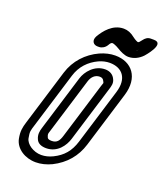

<svg xmlns="http://www.w3.org/2000/svg" viewBox="-159 -963 932 1097"><g transform="rotate(20 306.5 -414.0)"><path d="M394.1 -648C470.1 -648 514.2 -596 486.4 -505L382.4 -165C363.2 -102 329.3 -63 274 -36C251.6 -25 227.8 -19 204.8 -19C156.8 -19 111.3 -50 104.7 -84C96.9 -124 100.7 -130 111.4 -165L215.4 -505C234 -566 274.9 -608 328.5 -633C350.6 -643 373.1 -648 394.1 -648ZM409.4 -698C380.4 -698 349.3 -691 318 -677C245.9 -644 189.5 -584 165.4 -505L61.4 -165C50.7 -130 45.4 -106 54 -62C65.8 -6 123.5 31 189.5 31C220.5 31 253 23 284.6 8C358.9 -29 408.9 -88 432.4 -165L536.4 -505C572.2 -622 511.4 -698 409.4 -698ZM443.3 -567C432.7 -591 410.7 -604 382.7 -604C317.7 -604 273.8 -549 260.4 -505L156.4 -165C150.3 -145 145.3 -122 157.4 -96C166.6 -74 189.9 -65 217.9 -65C286.9 -65 324.3 -122 337.4 -165L441.4 -505C447.2 -524 454.6 -545 443.3 -567ZM391.4 -505 287.4 -165C277.4 -132 264.2 -115 233.2 -115C215.2 -115 208.7 -120 206.5 -126C198.6 -146 200.3 -145 206.4 -165L310.4 -505C319 -533 338.4 -554 367.4 -554C380.4 -554 388.8 -549 394.2 -537C400.6 -522 400.3 -534 391.4 -505ZM509.5 -767C514.1 -769 520 -772 523.6 -774C518.7 -771 514.8 -768 509.5 -767ZM394 -808C392 -808 388.3 -809 387.3 -809C390.3 -809 391 -808 394 -808ZM503.9 -814C501.9 -814 487.4 -819 469.7 -833C448.9 -850 426.6 -859 402.6 -859C335.6 -859 292.5 -803 269.3 -763C253.1 -733 270.7 -712 294.7 -712H304.7C320.7 -712 339.7 -722 350.2 -740C359.4 -757 365 -759 371 -759C373 -759 389.8 -755 412.5 -741C430.2 -730 456.9 -716 480.9 -716C511.9 -716 542.2 -730 565.8 -755C565.8 -755 658.3 -858 585.3 -858H566.3C546.3 -858 533.6 -846 525.3 -835C513.7 -820 508.9 -814 503.9 -814Z"/></g></svg>

Font: DIN Rundschrift
Style: EngKontKu
Weight: 400
Width: 3
Version: Version 1.027